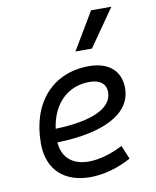

<svg xmlns="http://www.w3.org/2000/svg" viewBox="-89 -863 763 941"><g transform="rotate(-10 293.0 -392.5)"><path d="M289.6 -66.9C209 -66.9 159.7 -110.8 154.3 -186C389.2 -191.9 527.3 -264.6 527.3 -390.6C527.3 -476.6 469.2 -527.3 371.1 -527.3C190.4 -527.3 73.7 -397.5 73.7 -194.8C73.7 -66.4 152.3 9.8 285.2 9.8C350.6 9.8 425.8 -11.2 488.8 -46.4L460.4 -114.7C404.8 -84.5 341.8 -66.9 289.6 -66.9ZM157.7 -253.4C174.8 -375.5 251 -450.7 360.8 -450.7C412.6 -450.7 441.9 -426.3 441.9 -385.7C441.9 -305.2 338.9 -258.8 157.7 -253.4ZM318.8 -609.4H400.9L530.3 -794.9H429.2Z"/></g></svg>

Font: Cascadia Code SemiLight
Style: Italic
Weight: 350
Italic angle: -10°
Monospace: yes
Designer: Aaron Bell
Foundry: Saja Typeworks
Version: Version 2404.023